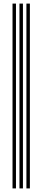

<svg xmlns="http://www.w3.org/2000/svg" viewBox="-20 -930 236 1070"><path d="M127.2 120V-910H146.5V120ZM49.8 120V-910H69V120ZM88.5 120V-910H107.8V120Z"/></svg>

Font: Big Shoulders Inline Text Thin SemiBold
Style: Regular
Weight: 600
Version: Version 2.002